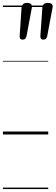

<svg xmlns="http://www.w3.org/2000/svg" viewBox="-20 -923 382 1318"><path d="M135 -651Q123 -651 118.5 -658Q114 -665 115 -674L128 -873Q129 -885 138 -894Q147 -903 166 -903Q186 -903 193.5 -894Q201 -885 199 -872L162 -675Q160 -665 154 -658Q148 -651 135 -651ZM278 -651Q265 -651 261 -658Q257 -665 257 -674L271 -873Q271 -885 280 -894Q289 -903 308 -903Q329 -903 336.5 -894Q344 -885 341 -872L304 -675Q302 -665 296 -658Q290 -651 278 -651ZM0 365H311V375H0ZM0 -20H311V0H0ZM0 -505H311V-500H0ZM0 -885H311V-875H0Z"/></svg>

Font: Playwrite GB S Guides
Style: Italic
Weight: 400
Italic angle: -7.01216°
Designer: Veronika Burian, José Scaglione
Foundry: TypeTogether
Version: Version 1.002